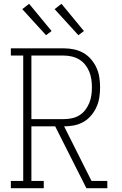

<svg xmlns="http://www.w3.org/2000/svg" viewBox="-20 -989 640 1009"><path d="M37 0V-38H102V-697H37V-735H316Q343 -735 369 -729.5Q395 -724 418 -711Q441 -698 458.5 -677.5Q476 -657 487 -633Q498 -609 502 -582.5Q506 -556 506 -530Q506 -503 502 -477Q498 -451 487 -426.5Q476 -402 458.5 -381.5Q441 -361 418 -348Q395 -335 369 -330Q343 -325 317 -325L461 -38H544V0H434L270 -325H145V-38H210V0ZM145 -363H316Q337 -363 358 -367.5Q379 -372 397 -383Q415 -394 428 -411Q441 -428 449 -447.5Q457 -467 460 -488Q463 -509 463 -530Q463 -551 460 -572Q457 -593 449 -612.5Q441 -632 428 -648.5Q415 -665 397 -676Q379 -687 358 -692Q337 -697 316 -697H145ZM392 -804 267 -941 303 -969 421 -826ZM222 -804 97 -941 133 -969 251 -826Z"/></svg>

Font: Iosevka Slab XLtEx
Style: Regular
Weight: 200
Width: 7
Monospace: yes
Designer: Belleve Invis
Foundry: Belleve Invis
Version: Version 11.1.0; ttfautohint (v1.8.3)